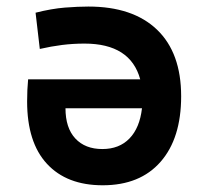

<svg xmlns="http://www.w3.org/2000/svg" viewBox="-20 -547 626 577"><path d="M288.6 9.8Q180.7 9.8 121.1 -54.7Q61.5 -119.1 61.5 -242.2Q61.5 -277.8 64.5 -308.6H401.4Q372.1 -416 233.9 -416Q199.7 -416 166.7 -411.9Q133.8 -407.7 99.6 -399.9L86.9 -508.8Q135.3 -521 175 -524.2Q214.8 -527.3 245.6 -527.3Q379.4 -527.3 451.9 -457.8Q524.4 -388.2 524.4 -257.8Q524.4 -131.3 462.6 -60.8Q400.9 9.8 288.6 9.8ZM406.7 -221.7H176.8Q176.8 -162.6 206.3 -130.9Q235.8 -99.1 287.6 -99.1Q338.4 -99.1 369.1 -130.9Q399.9 -162.6 406.7 -221.7Z"/></svg>

Font: Cascadia Mono NF SemiBold
Style: Regular
Weight: 600
Monospace: yes
Designer: Aaron Bell
Foundry: Saja Typeworks
Version: Version 2404.023; ttfautohint (v1.8.4)